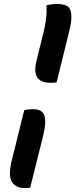

<svg xmlns="http://www.w3.org/2000/svg" viewBox="-20 -784 390 967"><path d="M214 -758Q241 -764 268 -764Q310 -764 327 -746Q338 -734 339.5 -704Q341 -674 328 -624L265 -369Q260 -368 252.5 -367.5Q245 -367 235 -367Q187 -367 168.5 -393Q150 -419 163 -475L198 -616Q209 -660 212.5 -691.5Q216 -723 214 -758ZM102 -229Q112 -232 124 -233Q136 -234 149 -234Q192 -234 203.5 -202Q215 -170 196 -95L132 161Q127 162 119.5 162.5Q112 163 102 163Q59 163 39.5 131.5Q20 100 41 17Z"/></svg>

Font: Recursive Sn Csl St SmB
Style: Italic
Weight: 600
Italic angle: -15°
Version: Version 1.079;hotconv 1.0.112;makeotfexe 2.5.65598; ttfautoh